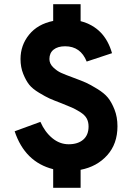

<svg xmlns="http://www.w3.org/2000/svg" viewBox="-20 -805 641 917"><path d="M234 3Q99 -31 50 -178L173 -223Q194 -175 229.5 -145.5Q265 -116 308 -116Q352 -116 377.5 -138Q403 -160 403 -201Q403 -223 394 -239.5Q385 -256 362.5 -270Q340 -284 324 -291Q308 -298 273 -312Q236 -326 217 -334.5Q198 -343 166.5 -362Q135 -381 119.5 -400.5Q104 -420 91 -452Q78 -484 78 -523Q78 -589 119 -639.5Q160 -690 234 -705V-785H365V-704Q480 -674 515 -551L394 -511Q365 -584 291 -584Q256 -584 236 -568Q216 -552 216 -523Q216 -501 234 -483.5Q252 -466 272 -457Q292 -448 333 -433Q371 -419 391 -410Q411 -401 444.5 -380.5Q478 -360 495.5 -338.5Q513 -317 527 -281.5Q541 -246 541 -202Q541 -118 492 -63.5Q443 -9 365 6V92H234Z"/></svg>

Font: ReCut ExtraBold
Style: Regular
Weight: 800
Designer: Giant Group (for alternate capitals set)
Version: Version 2.002;FEAKit 1.0